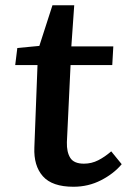

<svg xmlns="http://www.w3.org/2000/svg" viewBox="-20 -698 509 732"><path d="M46 -515 130 -523 180 -678H263L252 -521H412L408 -450H249L235 -156Q234 -118 248 -96Q262 -74 300 -74Q329 -74 354.5 -87Q380 -100 404 -121L444 -72Q414 -36 365.5 -11Q317 14 260 14Q179 14 143.5 -26Q108 -66 111 -136L123 -450H38Z"/></svg>

Font: Literata 7pt SemiBold
Style: Italic
Weight: 600
Italic angle: -2°
Designer: Latin by Veronika Burian and Jose Scaglione. Greek by Irene Vlachou. Cyrillic by Vera Evstafieva
Foundry: TypeTogether
Version: Version 3.002